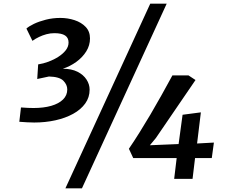

<svg xmlns="http://www.w3.org/2000/svg" viewBox="-20 -968 1226 1039"><path d="M165 -305Q148 -305 127 -306.2Q106 -307.5 84.5 -309L93.5 -386.5Q114 -385 131.8 -384.2Q149.5 -383.5 161.5 -383.5Q216 -383.5 257 -395.2Q298 -407 321 -429.5Q344 -452 344 -484Q344 -509.5 323 -531Q302 -552.5 245 -554L181.5 -540.5L186.5 -619.5Q213.5 -623.5 242.5 -634.2Q271.5 -645 296 -660.8Q320.5 -676.5 335.8 -696Q351 -715.5 351 -738Q351 -763.5 332.2 -776Q313.5 -788.5 274 -788.5Q252.5 -788.5 231.2 -782.8Q210 -777 190.8 -767.8Q171.5 -758.5 155.5 -747L123 -813.5Q136 -825.5 163.5 -838.8Q191 -852 228.2 -861.5Q265.5 -871 306.5 -871Q346.5 -871 383.2 -859Q420 -847 443.5 -822.5Q467 -798 467 -760Q467 -722.5 446.8 -690Q426.5 -657.5 393 -633.2Q359.5 -609 320 -596Q367 -596 399.2 -579.8Q431.5 -563.5 448.2 -537.5Q465 -511.5 465 -483Q465 -441 441.2 -408Q417.5 -375 375.8 -352Q334 -329 279.8 -317Q225.5 -305 165 -305ZM793 -948H882L423.5 51H334ZM922.5 0 936 -112.5H701L677.5 -163Q705.5 -204 734.8 -250.8Q764 -297.5 794 -348.2Q824 -399 853.8 -452.5Q883.5 -506 913 -560H1000L1038 -535L823.5 -221L791 -182L946.5 -188.5L968 -347L1067 -360L1046.5 -191.5L1137.5 -196.5L1126 -112.5H1035.5L1022 0Z"/></svg>

Font: Koeln Type Sans
Style: Italic
Weight: 400
Italic angle: -7.5°
Designer: Eben Sorkin
Foundry: Eben Sorkin
Version: Version 2.001